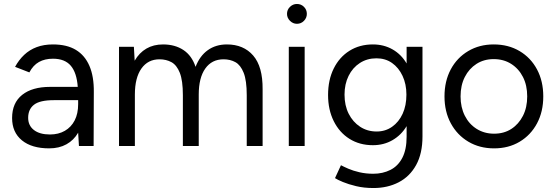

<svg xmlns="http://www.w3.org/2000/svg" viewBox="-20 -736 2800 968"><path d="M228 12Q140 12 90.5 -28.5Q41 -69 41 -141Q41 -217 91.5 -257.5Q142 -298 233 -298H372Q367 -369 337 -404.5Q307 -440 247 -440Q206 -440 176.5 -423.5Q147 -407 128 -371L56 -399Q75 -434 102 -459.5Q129 -485 165 -498.5Q201 -512 247 -512Q317 -512 362.5 -484.5Q408 -457 431 -403.5Q454 -350 453 -271L452 0H378L374 -67Q352 -29 315 -8.5Q278 12 228 12ZM232 -58Q275 -58 307 -76.5Q339 -95 356.5 -129Q374 -163 374 -211V-231H251Q181 -231 151.5 -208Q122 -185 122 -142Q122 -103 151 -80.5Q180 -58 232 -58Z M580 0V-500H655L659 -430Q682 -470 718 -491Q754 -512 802 -512Q862 -512 904.5 -484Q947 -456 966 -399Q987 -454 1027.5 -483Q1068 -512 1124 -512Q1208 -512 1256.5 -456Q1305 -400 1304 -286V0H1224V-256Q1224 -330 1208.5 -369Q1193 -408 1167 -422.5Q1141 -437 1107 -437Q1048 -437 1015 -390.5Q982 -344 982 -259V0H902V-256Q902 -330 886.5 -369Q871 -408 844.5 -422.5Q818 -437 784 -437Q726 -437 693 -390.5Q660 -344 660 -259V0Z M1436 0V-500H1516V0ZM1477 -616Q1457 -616 1442 -631Q1427 -646 1427 -666Q1427 -687 1442 -701.5Q1457 -716 1477 -716Q1498 -716 1512.5 -701.5Q1527 -687 1527 -666Q1527 -646 1512.5 -631Q1498 -616 1477 -616Z M1863 212Q1815 212 1775.5 202.5Q1736 193 1708.5 181.5Q1681 170 1669 162L1699 97Q1712 104 1736 114.5Q1760 125 1792.5 132.5Q1825 140 1862 140Q1910 140 1948.5 120.5Q1987 101 2008.5 59.5Q2030 18 2030 -47V-100Q2003 -55 1959 -29.5Q1915 -4 1860 -4Q1793 -4 1742 -36Q1691 -68 1662.5 -125.5Q1634 -183 1634 -257Q1634 -333 1662.5 -390.5Q1691 -448 1742 -480Q1793 -512 1860 -512Q1915 -512 1959 -487Q2003 -462 2030 -416V-500H2110V-48Q2110 38 2078 96Q2046 154 1990 183Q1934 212 1863 212ZM1879 -73Q1923 -73 1957 -97Q1991 -121 2010 -162.5Q2029 -204 2029 -259Q2029 -312 2009.5 -353.5Q1990 -395 1956.5 -418.5Q1923 -442 1878 -442Q1831 -442 1794.5 -418.5Q1758 -395 1737.5 -353.5Q1717 -312 1717 -259Q1717 -204 1738 -162.5Q1759 -121 1795.5 -97Q1832 -73 1879 -73Z M2471 12Q2398 12 2341.5 -21.5Q2285 -55 2253 -114Q2221 -173 2221 -250Q2221 -327 2252.5 -386Q2284 -445 2340.5 -478.5Q2397 -512 2469 -512Q2543 -512 2599.5 -478.5Q2656 -445 2687.5 -386Q2719 -327 2719 -250Q2719 -173 2687.5 -114Q2656 -55 2600 -21.5Q2544 12 2471 12ZM2471 -62Q2521 -62 2558 -86Q2595 -110 2616.5 -152Q2638 -194 2638 -250Q2638 -306 2616.5 -348Q2595 -390 2557 -414Q2519 -438 2469 -438Q2420 -438 2382.5 -414Q2345 -390 2323.5 -348Q2302 -306 2302 -250Q2302 -195 2323.5 -152.5Q2345 -110 2383.5 -86Q2422 -62 2471 -62Z"/></svg>

Font: Figtree Light
Style: Regular
Weight: 400
Version: Version 2.002